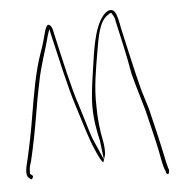

<svg xmlns="http://www.w3.org/2000/svg" viewBox="-51 -722 775 808"><g transform="rotate(-5 336.0 -317.5)"><path d="M40 0C45 5 53 16 58 2C63 -5 56 -8 48 -14V-27C48 -42 52 -53 57 -68C71 -127 84 -193 95 -259L107 -328C111 -351 116 -372 120 -393C133 -464 157 -524 173 -588L182 -614L188 -586C208 -501 239 -358 265 -280C281 -230 295 -181 311 -136C318 -115 347 -43 359 -36C361 -38 361 -42 363 -47L322 -141C315 -161 308 -184 301 -208L277 -286C253 -356 224 -488 206 -567C198 -600 197 -623 184 -631H183C176 -637 170 -627 164 -609C157 -582 148 -548 136 -516C109 -440 94 -349 79 -261C69 -198 55 -129 42 -73C34 -43 27 -10 40 0ZM462 -626C478 -553 497 -475 510 -397C523 -345 540 -293 555 -239L576 -152C583 -124 588 -100 593 -78C601 -42 604 -13 613 14L618 26C618 30 618 31 621 35C630 43 632 29 632 19L628 9V7C626 0 623 -10 620 -26C606 -95 587 -174 570 -244L545 -325C522 -414 503 -503 483 -590C478 -619 472 -650 462 -663C448 -681 426 -668 412 -650C373 -600 362 -511 350 -428C343 -379 334 -325 334 -271C334 -219 343 -170 353 -128L363 -47C366 -55 370 -67 370 -74C371 -91 369 -111 365 -131C357 -171 351 -221 351 -271C348 -355 363 -430 375 -502C385 -558 394 -632 436 -654C438 -655 440 -659 445 -659H448C453 -648 457 -647 462 -629ZM363 -47V-48Z"/></g></svg>

Font: Stray Cat
Style: ExLtCn
Weight: 200
Version: Version 1.0